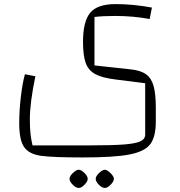

<svg xmlns="http://www.w3.org/2000/svg" viewBox="-20 -500 879 939"><path d="M102 -137 153 -127Q126 3 126 83Q126 124 129 152.5Q132 181 139 211H422Q531 211 587.5 206.5Q644 202 667 191Q690 180 690 158V-93L547 -111Q480 -119 446 -137.5Q412 -156 399 -192.5Q386 -229 386 -295Q386 -396 421.5 -438Q457 -480 545 -480Q631 -480 723 -463L712 -407Q632 -422 543 -422Q481 -422 442 -417V-180L617 -161Q668 -156 694.5 -136.5Q721 -117 731.5 -78.5Q742 -40 742 27V95Q742 169 715 205Q688 241 613.5 255.5Q539 270 385 270Q238 270 180.5 262Q123 254 98.5 220Q74 186 74 102Q74 42 82 -26.5Q90 -95 102 -137ZM320 375Q320 362 336 346.5Q352 331 365 330Q378 331 393.5 346.5Q409 362 409 375Q409 387 393 403.5Q377 420 365 419Q353 420 336.5 404Q320 388 320 375ZM448 375Q448 362 464 346.5Q480 331 493 330Q505 331 521 347Q537 363 537 375Q537 387 521 403.5Q505 420 493 419Q480 420 464 404Q448 388 448 375Z"/></svg>

Font: Changa ExtraLight
Style: Regular
Weight: 275
Designer: Eduardo Rodriguez Tunni
Foundry: Eduardo Rodriguez Tunni
Version: Version 2.002; ttfautohint (v1.5) -l 8 -r 50 -G 200 -x 14 -H